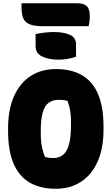

<svg xmlns="http://www.w3.org/2000/svg" viewBox="-20 -1147 690 1187"><path d="M326 -720Q424 -720 489.5 -680.5Q555 -641 587.5 -562Q620 -483 620 -365V-346Q620 -230 583.5 -148Q547 -66 480.5 -23Q414 20 326 20Q226 20 160.5 -20Q95 -60 62.5 -139Q30 -218 30 -335V-354Q30 -469 66 -551Q102 -633 168.5 -676.5Q235 -720 326 -720ZM232 -324Q232 -272 240 -235.5Q248 -199 259 -176Q272 -173 283.5 -171.5Q295 -170 310 -170Q345 -170 369.5 -189.5Q394 -209 406.5 -254Q419 -299 419 -377V-390Q419 -418 416.5 -442Q414 -466 409 -486Q404 -506 398 -523Q384 -527 372 -528.5Q360 -530 344 -530Q305 -530 280 -511Q255 -492 243.5 -449.5Q232 -407 232 -337ZM200 -936Q213 -939 227 -941.5Q241 -944 255.5 -945.5Q270 -947 284.5 -948Q299 -949 312 -949Q371 -949 410.5 -932.5Q450 -916 450 -872V-796Q437 -792 423.5 -788.5Q410 -785 396 -782.5Q382 -780 368 -779Q354 -778 342 -778Q282 -778 241 -797.5Q200 -817 200 -860ZM113 -1127H455Q497 -1127 516 -1109.5Q535 -1092 535 -1048Q535 -1025 532.5 -1010.5Q530 -996 528 -985H246Q187 -985 158.5 -999Q130 -1013 121.5 -1040Q113 -1067 113 -1106Q113 -1111 113 -1117Q113 -1123 113 -1127Z"/></svg>

Font: Recursive Casual Black
Style: Regular
Weight: 900
Version: Version 1.047